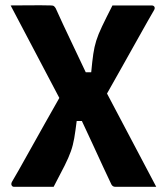

<svg xmlns="http://www.w3.org/2000/svg" viewBox="-20 -721 640 741"><path d="M34 0Q28 0 25 -5.5Q22 -11 26 -19Q32 -29 51.5 -63Q71 -97 97.5 -145Q124 -193 153.5 -245Q183 -297 209 -343L21 -700Q62 -700 99.5 -700.5Q137 -701 177 -700Q185 -700 188.5 -697Q192 -694 195 -689Q222 -629 251.5 -567.5Q281 -506 311 -442H332Q336 -485 340 -512.5Q344 -540 351.5 -564Q359 -588 374 -619.5Q389 -651 414 -700H565Q573 -700 576 -694.5Q579 -689 574 -681Q568 -671 549 -637.5Q530 -604 503.5 -556.5Q477 -509 448 -457.5Q419 -406 393 -360Q441 -270 488 -180Q535 -90 583 0H425Q415 0 410 -9Q398 -34 378.5 -76Q359 -118 337.5 -165Q316 -212 296 -254H276Q271 -214 266.5 -187.5Q262 -161 253.5 -137Q245 -113 229.5 -82Q214 -51 187 0Z"/></svg>

Font: Recursive Sn Lnr St XBd
Style: Regular
Weight: 800
Version: Version 1.079;hotconv 1.0.112;makeotfexe 2.5.65598; ttfautoh